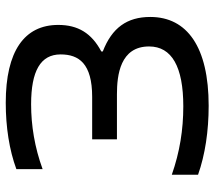

<svg xmlns="http://www.w3.org/2000/svg" viewBox="-58 -660 728 651"><g transform="rotate(-90 305.5 -335.0)"><path d="M311 -302C376 -302 473 -291 473 -193C473 -116 404 -77 270 -77C191 -77 115 -89 38 -116V-27C106 -3 186 9 272 9C471 9 573 -64 573 -189C573 -268 536 -319 456 -350V-355C518 -388 546 -434 546 -501C546 -616 457 -679 282 -679C200 -679 122 -667 57 -643V-554C131 -581 205 -593 277 -593C390 -593 446 -561 446 -493C446 -431 415 -386 302 -386H158V-302Z"/></g></svg>

Font: LT Wave Alt
Style: Regular
Weight: 400
Designer: Daniel Lyons
Version: Version 2.5 (Glyphs App)